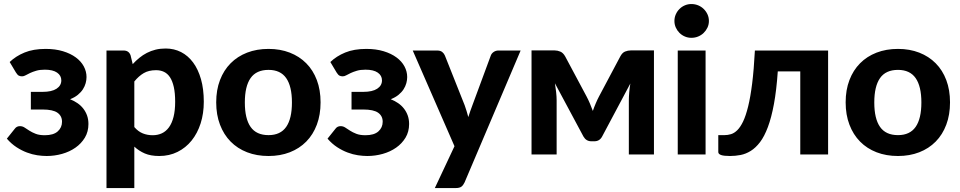

<svg xmlns="http://www.w3.org/2000/svg" viewBox="-20 -766 4760 952"><path d="M28 -458.5Q58 -487.5 101.5 -505.5Q145 -523.5 206.5 -523.5Q254.5 -523.5 292.2 -512Q330 -500.5 356 -481.2Q382 -462 395.5 -436.8Q409 -411.5 409 -384Q409 -369.5 404.8 -353.8Q400.5 -338 391 -323.2Q381.5 -308.5 366 -295.8Q350.5 -283 327.5 -274Q347.5 -266 364.2 -254.5Q381 -243 393 -227.5Q405 -212 411.8 -193Q418.5 -174 418.5 -151Q418.5 -113 400.8 -83.5Q383 -54 354 -33.8Q325 -13.5 287.8 -3Q250.5 7.5 211.5 7.5Q190 7.5 164.8 3.8Q139.5 0 113.5 -9.8Q87.5 -19.5 61.8 -36.2Q36 -53 14 -78.5L54 -128.5Q63 -140.5 79 -140.5Q91.5 -140.5 102 -133.5Q112.5 -126.5 125.8 -118Q139 -109.5 157 -102.5Q175 -95.5 202 -95.5Q245 -95.5 266.2 -114.5Q287.5 -133.5 287.5 -162.5Q287.5 -191 265 -207Q242.5 -223 191 -223H133V-310.5H191Q236.5 -310.5 260.2 -326Q284 -341.5 284 -367.5Q284 -391.5 263 -406Q242 -420.5 202.5 -420.5Q177 -420.5 159.5 -415.2Q142 -410 129.2 -404Q116.5 -398 107.2 -392.8Q98 -387.5 89.5 -387.5Q80 -387.5 73.2 -391Q66.5 -394.5 59 -406.5Z M508 166.5V-515.5H593Q619 -515.5 627.5 -491.5L638 -448Q653.5 -465 671 -479.2Q688.5 -493.5 708.5 -503.8Q728.5 -514 751.5 -519.8Q774.5 -525.5 801.5 -525.5Q843 -525.5 877.8 -507.8Q912.5 -490 937.5 -456.2Q962.5 -422.5 976.5 -373.5Q990.5 -324.5 990.5 -261.5Q990.5 -203.5 974.8 -154.2Q959 -105 930 -69Q901 -33 860.2 -12.8Q819.5 7.5 769.5 7.5Q727.5 7.5 698.2 -5Q669 -17.5 646 -39V166.5ZM754 -418Q717.5 -418 692.8 -403.5Q668 -389 646 -362V-136Q665.5 -113.5 688.2 -104.5Q711 -95.5 737 -95.5Q762 -95.5 782.5 -105Q803 -114.5 817.8 -134.8Q832.5 -155 840.5 -186.5Q848.5 -218 848.5 -261.5Q848.5 -304.5 841.8 -334.5Q835 -364.5 822.8 -383Q810.5 -401.5 793 -409.8Q775.5 -418 754 -418Z M1311.5 -523.5Q1369.5 -523.5 1417 -505Q1464.5 -486.5 1498.5 -452.2Q1532.5 -418 1551 -369Q1569.5 -320 1569.5 -258.5Q1569.5 -197 1551 -147.8Q1532.5 -98.5 1498.5 -64Q1464.5 -29.5 1417 -11Q1369.5 7.5 1311.5 7.5Q1253 7.5 1205.2 -11Q1157.5 -29.5 1123.5 -64Q1089.5 -98.5 1070.8 -147.8Q1052 -197 1052 -258.5Q1052 -320 1070.8 -369Q1089.5 -418 1123.5 -452.2Q1157.5 -486.5 1205.2 -505Q1253 -523.5 1311.5 -523.5ZM1311.5 -96Q1370.5 -96 1399 -136.8Q1427.5 -177.5 1427.5 -258Q1427.5 -338 1399 -378.8Q1370.5 -419.5 1311.5 -419.5Q1251 -419.5 1222.5 -378.8Q1194 -338 1194 -258Q1194 -177.5 1222.5 -136.8Q1251 -96 1311.5 -96Z M1618 -458.5Q1648 -487.5 1691.5 -505.5Q1735 -523.5 1796.5 -523.5Q1844.5 -523.5 1882.2 -512Q1920 -500.5 1946 -481.2Q1972 -462 1985.5 -436.8Q1999 -411.5 1999 -384Q1999 -369.5 1994.8 -353.8Q1990.5 -338 1981 -323.2Q1971.5 -308.5 1956 -295.8Q1940.5 -283 1917.5 -274Q1937.5 -266 1954.2 -254.5Q1971 -243 1983 -227.5Q1995 -212 2001.8 -193Q2008.5 -174 2008.5 -151Q2008.5 -113 1990.8 -83.5Q1973 -54 1944 -33.8Q1915 -13.5 1877.8 -3Q1840.5 7.5 1801.5 7.5Q1780 7.5 1754.8 3.8Q1729.5 0 1703.5 -9.8Q1677.5 -19.5 1651.8 -36.2Q1626 -53 1604 -78.5L1644 -128.5Q1653 -140.5 1669 -140.5Q1681.5 -140.5 1692 -133.5Q1702.5 -126.5 1715.8 -118Q1729 -109.5 1747 -102.5Q1765 -95.5 1792 -95.5Q1835 -95.5 1856.2 -114.5Q1877.5 -133.5 1877.5 -162.5Q1877.5 -191 1855 -207Q1832.5 -223 1781 -223H1723V-310.5H1781Q1826.5 -310.5 1850.2 -326Q1874 -341.5 1874 -367.5Q1874 -391.5 1853 -406Q1832 -420.5 1792.5 -420.5Q1767 -420.5 1749.5 -415.2Q1732 -410 1719.2 -404Q1706.5 -398 1697.2 -392.8Q1688 -387.5 1679.5 -387.5Q1670 -387.5 1663.2 -391Q1656.5 -394.5 1649 -406.5Z M2283.5 138.5Q2277 152.5 2267.8 159.5Q2258.5 166.5 2238.5 166.5H2136L2233.5 -41L2026.5 -515.5H2147.5Q2164 -515.5 2173 -508Q2182 -500.5 2186 -490.5L2284 -244Q2294.5 -214.5 2302 -185.5Q2306.5 -200.5 2311.8 -215.2Q2317 -230 2322.5 -244.5L2413.5 -490.5Q2417.5 -501.5 2428 -508.5Q2438.5 -515.5 2451 -515.5H2561.5Z M2888.5 -287.5Q2897 -271.5 2904.8 -253.2Q2912.5 -235 2919.5 -216Q2926 -235 2933.8 -253.2Q2941.5 -271.5 2950 -287.5L3055.5 -486Q3065.5 -505 3079.5 -510.5Q3093.5 -516 3107.5 -516H3222.5V0H3098V-268Q3098 -286 3100 -308.8Q3102 -331.5 3105.5 -352L2965.5 -89Q2953 -65.5 2927 -65.5H2912Q2886.5 -65.5 2873 -89L2731.5 -353Q2735 -332.5 2737.5 -309.5Q2740 -286.5 2740 -268V0H2615.5V-516H2730.5Q2744.5 -516 2758.5 -510Q2772.5 -504 2782.5 -486L2888.5 -287.5Z M3478.5 -515.5V0H3340.5V-515.5ZM3495 -662Q3495 -644.5 3488 -629.5Q3481 -614.5 3469.2 -603Q3457.5 -591.5 3441.8 -585Q3426 -578.5 3408 -578.5Q3391 -578.5 3375.8 -585Q3360.5 -591.5 3349 -603Q3337.5 -614.5 3330.8 -629.5Q3324 -644.5 3324 -662Q3324 -679.5 3330.8 -694.8Q3337.5 -710 3349 -721.5Q3360.5 -733 3375.8 -739.5Q3391 -746 3408 -746Q3426 -746 3441.8 -739.5Q3457.5 -733 3469.2 -721.5Q3481 -710 3488 -694.8Q3495 -679.5 3495 -662Z M4086 -515.5V0H3948V-412H3836.5Q3830 -318 3817.5 -250.5Q3805 -183 3787.5 -136.2Q3770 -89.5 3748.5 -61.2Q3727 -33 3702.5 -17.8Q3678 -2.5 3652 2.5Q3626 7.5 3599.5 7.5Q3568.5 7.5 3555 2.5Q3541.5 -2.5 3541.5 -12V-96H3572.5Q3588.5 -96 3604.5 -100.8Q3620.5 -105.5 3635.8 -120.5Q3651 -135.5 3664.5 -163.5Q3678 -191.5 3689.5 -238Q3701 -284.5 3709.5 -352.5Q3718 -420.5 3723 -515.5Z M4432.5 -523.5Q4490.5 -523.5 4538 -505Q4585.5 -486.5 4619.5 -452.2Q4653.5 -418 4672 -369Q4690.5 -320 4690.5 -258.5Q4690.5 -197 4672 -147.8Q4653.5 -98.5 4619.5 -64Q4585.5 -29.5 4538 -11Q4490.5 7.5 4432.5 7.5Q4374 7.5 4326.2 -11Q4278.5 -29.5 4244.5 -64Q4210.5 -98.5 4191.8 -147.8Q4173 -197 4173 -258.5Q4173 -320 4191.8 -369Q4210.5 -418 4244.5 -452.2Q4278.5 -486.5 4326.2 -505Q4374 -523.5 4432.5 -523.5ZM4432.5 -96Q4491.5 -96 4520 -136.8Q4548.5 -177.5 4548.5 -258Q4548.5 -338 4520 -378.8Q4491.5 -419.5 4432.5 -419.5Q4372 -419.5 4343.5 -378.8Q4315 -338 4315 -258Q4315 -177.5 4343.5 -136.8Q4372 -96 4432.5 -96Z"/></svg>

Font: Lato Heavy
Style: Regular
Weight: 800
Designer: Lukasz Dziedzic
Foundry: tyPoland Lukasz Dziedzic
Version: Version 2.007; 2014-02-27